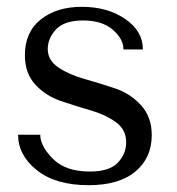

<svg xmlns="http://www.w3.org/2000/svg" viewBox="-20 -531 520 563"><path d="M399 -386H342Q342 -417 310.5 -444Q279 -471 224 -471Q169 -471 144.5 -445Q120 -419 120 -387Q120 -354 151.5 -333Q183 -312 227.5 -299.5Q272 -287 317 -272Q362 -257 393.5 -222.5Q425 -188 425 -135Q425 -68 377 -28Q329 12 240 12Q143 12 88 -32Q33 -76 33 -136H98Q98 -103 135 -65.5Q172 -28 243 -28Q301 -28 325.5 -54Q350 -80 350 -114Q350 -151 319.5 -173Q289 -195 245.5 -207.5Q202 -220 158 -235Q114 -250 83.5 -283Q53 -316 53 -369Q53 -437 99.5 -474Q146 -511 220 -511Q295 -511 347 -475.5Q399 -440 399 -386Z"/></svg>

Font: Tenor Sans
Style: Regular
Weight: 400
Designer: Denis Masharov
Foundry: Denis Masharov
Version: Version 1.1